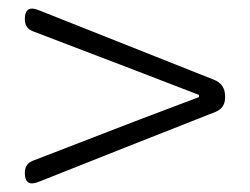

<svg xmlns="http://www.w3.org/2000/svg" viewBox="-20 -588 575 441"><path d="M37 -191Q37 -212 56 -219L289 -309L437 -365V-370L289 -427L56 -516Q37 -523 37 -544Q37 -577 68 -565L471 -405Q497 -395 497 -367V-364Q497 -340 475 -331L267 -249L68 -170Q37 -158 37 -191Z"/></svg>

Font: GenSenRounded TW L
Style: Regular
Weight: 300
Version: Version 1.501;PS 1;hotconv 16.6.51;makeotf.lib2.5.65220